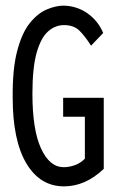

<svg xmlns="http://www.w3.org/2000/svg" viewBox="-20 -651 415 681"><path d="M207 10Q122 10 73.5 -71.5Q25 -153 25 -305Q24 -406 41 -470.5Q58 -535 86 -569.5Q114 -604 146 -617.5Q178 -631 206 -631Q253 -630 290.5 -603.5Q328 -577 346 -534L303 -489Q282 -522 262 -542Q242 -562 207 -562Q176 -562 150.5 -539.5Q125 -517 110 -464Q95 -411 95 -319Q95 -191 125.5 -124.5Q156 -58 206 -58Q225 -58 245 -65Q265 -72 281 -88V-237H204V-304H348V-52Q314 -20 279 -5Q244 10 207 10Z"/></svg>

Font: Inconsolata Condensed Medium
Style: Regular
Weight: 500
Width: 3
Monospace: yes
Designer: Raph Levien, Cyreal, Brenton Simpson
Foundry: Raph Levien, Cyreal, Google
Version: Version 3.100; ttfautohint (v1.8.4.7-5d5b)